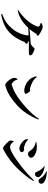

<svg xmlns="http://www.w3.org/2000/svg" viewBox="1119 -1911 762 3040"><g transform="rotate(90 1500.0 -391.0)"><path d="M857 -490Q857 -483 848 -475Q839 -467 833 -467Q790 -467 746 -467Q702 -467 658 -467Q650 -467 641 -467Q632 -467 623 -467Q629 -464 641 -457.5Q653 -451 663 -443.5Q673 -436 673 -429Q673 -420 663.5 -413Q654 -406 647 -403Q607 -300 551.5 -225Q496 -150 416.5 -102Q337 -54 223 -31Q221 -30 218 -30Q215 -30 213 -30Q210 -30 205 -31.5Q200 -33 200 -37Q200 -42 208.5 -46.5Q217 -51 221 -52Q265 -68 304.5 -91Q344 -114 378 -145Q402 -168 424 -192Q446 -216 465 -244Q490 -282 510.5 -331.5Q531 -381 538 -426Q539 -432 539.5 -438Q540 -444 540 -450Q540 -453 540 -457Q540 -461 537 -463Q508 -461 478.5 -460Q449 -459 420 -457Q388 -420 344.5 -385.5Q301 -351 252 -326.5Q203 -302 154 -293Q152 -293 149.5 -292.5Q147 -292 145 -292Q144 -292 140.5 -293Q137 -294 137 -296Q137 -298 140 -299.5Q143 -301 144 -302Q203 -340 258.5 -392.5Q314 -445 351 -504Q359 -517 371 -537.5Q383 -558 392 -580Q401 -602 401 -617Q401 -628 390.5 -635.5Q380 -643 366.5 -648Q353 -653 344 -654Q344 -667 356 -673.5Q368 -680 383 -683Q398 -686 407 -686Q420 -686 440.5 -678Q461 -670 483 -658Q505 -646 523 -633Q541 -620 549 -610Q548 -602 535 -594.5Q522 -587 515 -585Q500 -557 481 -530Q462 -503 441 -478Q500 -483 559 -488Q618 -493 676 -497Q698 -508 716 -524.5Q734 -541 750 -559Q760 -558 777.5 -551.5Q795 -545 813.5 -535.5Q832 -526 844.5 -514.5Q857 -503 857 -490Z M1465 -420Q1465 -404 1446 -398.5Q1427 -393 1415 -393Q1405 -393 1383 -397Q1361 -401 1351 -405Q1323 -416 1305 -425Q1287 -434 1271 -447.5Q1255 -461 1234 -483Q1224 -495 1212 -516.5Q1200 -538 1195 -554Q1190 -569 1190 -582Q1190 -582 1190.5 -587.5Q1191 -593 1193 -593Q1199 -593 1205 -587Q1210 -581 1214.5 -575.5Q1219 -570 1224 -564Q1251 -538 1287 -520Q1323 -502 1359 -491Q1370 -488 1381 -486Q1392 -484 1403 -484Q1408 -484 1412.5 -484.5Q1417 -485 1421 -487Q1428 -483 1438 -469.5Q1448 -456 1456.5 -442Q1465 -428 1465 -420ZM1871 -624Q1871 -616 1864.5 -599.5Q1858 -583 1849 -563.5Q1840 -544 1831.5 -527.5Q1823 -511 1818 -502Q1784 -440 1746 -388.5Q1708 -337 1655 -288Q1584 -221 1502.5 -168.5Q1421 -116 1324 -91Q1308 -95 1289 -111Q1270 -127 1252.5 -149Q1235 -171 1224 -193.5Q1213 -216 1213 -233Q1213 -241 1215.5 -253.5Q1218 -266 1224.5 -277Q1231 -288 1241 -288Q1243 -263 1258.5 -241Q1274 -219 1293 -205Q1298 -202 1304 -198.5Q1310 -195 1316 -195Q1322 -195 1329 -198Q1336 -201 1342 -202Q1399 -220 1458 -254Q1517 -288 1573 -331Q1629 -374 1680 -420.5Q1731 -467 1771 -510Q1784 -524 1796.5 -538Q1809 -552 1820 -568Q1830 -581 1839 -594.5Q1848 -608 1858 -621Q1862 -627 1867 -627Q1871 -627 1871 -624Z M2389 -356Q2389 -334 2367.5 -325.5Q2346 -317 2328 -317Q2308 -317 2283 -328Q2258 -339 2235 -357Q2212 -375 2197.5 -396.5Q2183 -418 2183 -438Q2183 -442 2185 -448.5Q2187 -455 2191 -456Q2214 -428 2251.5 -411.5Q2289 -395 2323 -388Q2329 -391 2334.5 -391.5Q2340 -392 2347 -392Q2361 -392 2375 -382Q2389 -372 2389 -356ZM2844 -545Q2844 -539 2840 -532Q2836 -525 2834 -520Q2807 -473 2763.5 -418.5Q2720 -364 2672.5 -313.5Q2625 -263 2583 -226Q2548 -195 2511 -167Q2474 -139 2434 -114Q2424 -107 2412.5 -100.5Q2401 -94 2390 -88Q2384 -84 2378 -81.5Q2372 -79 2367 -75Q2357 -68 2348.5 -63.5Q2340 -59 2327 -59Q2313 -59 2305 -65.5Q2297 -72 2286 -80Q2276 -88 2256.5 -106Q2237 -124 2221 -143.5Q2205 -163 2205 -177Q2205 -183 2206.5 -195Q2208 -207 2213 -218Q2218 -229 2226 -229Q2228 -219 2236.5 -208Q2245 -197 2252 -191Q2264 -181 2279.5 -175.5Q2295 -170 2311 -170Q2335 -170 2371.5 -187Q2408 -204 2449.5 -230Q2491 -256 2532 -286Q2573 -316 2606.5 -342.5Q2640 -369 2660 -385Q2703 -421 2744.5 -458.5Q2786 -496 2824 -536Q2826 -539 2831.5 -544Q2837 -549 2841 -549Q2844 -549 2844 -545ZM2478 -501Q2478 -482 2458 -467.5Q2438 -453 2421 -453Q2414 -453 2396.5 -457.5Q2379 -462 2378 -473Q2361 -499 2338 -522.5Q2315 -546 2285 -560Q2272 -566 2258 -569Q2244 -572 2230 -575Q2225 -577 2225 -579Q2225 -585 2242 -588Q2259 -591 2277.5 -592Q2296 -593 2301 -593Q2323 -593 2346.5 -590.5Q2370 -588 2391 -580Q2407 -575 2427.5 -564Q2448 -553 2463 -537Q2478 -521 2478 -501ZM2785 -613Q2785 -593 2771 -578Q2757 -563 2737 -563Q2718 -563 2710.5 -573.5Q2703 -584 2697 -600Q2684 -632 2664.5 -658Q2645 -684 2617 -705Q2611 -708 2611 -712Q2611 -714 2613.5 -714.5Q2616 -715 2617 -715Q2635 -715 2663 -707Q2691 -699 2719 -685Q2747 -671 2766 -652.5Q2785 -634 2785 -613ZM2889 -662Q2889 -643 2876 -631.5Q2863 -620 2844 -620Q2828 -620 2818.5 -629.5Q2809 -639 2801 -652Q2783 -683 2756 -704.5Q2729 -726 2698 -742Q2694 -743 2691 -748Q2692 -751 2697.5 -751.5Q2703 -752 2705 -752Q2724 -752 2754.5 -747Q2785 -742 2816 -731.5Q2847 -721 2868 -704Q2889 -687 2889 -662Z"/></g></svg>

Font: Kaisei HarunoUmi Medium
Style: Regular
Weight: 500
Designer: Font-Kai, 金井和夫
Foundry: KAZUO KANAI
Version: Version 5.003